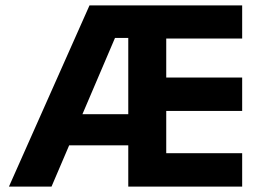

<svg xmlns="http://www.w3.org/2000/svg" viewBox="-20 -688 989 708"><path d="M310 -668H873V-546H593V-402H873V-279H593V-123H873V0H453V-152H235L170 0H13ZM453 -267V-548H404L284 -267Z"/></svg>

Font: Madhuban SemiBold
Style: Regular
Weight: 600
Designer: jaikishan Patel
Foundry: MagicType
Version: Version 1.000